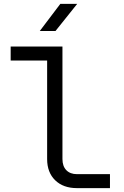

<svg xmlns="http://www.w3.org/2000/svg" viewBox="-20 -970 640 990"><path d="M377 0Q306 0 264.5 -40.5Q223 -81 223 -150V-658H35V-730H302V-150Q302 -113 322 -92.5Q342 -72 377 -72H547V0ZM185 -810 291 -950H378L266 -810Z"/></svg>

Font: JetBrains Mono NL Light
Style: Regular
Weight: 300
Monospace: yes
Designer: Philipp Nurullin, Konstantin Bulenkov
Foundry: JetBrains
Version: Version 2.305; ttfautohint (v1.8.4.7-5d5b)